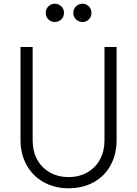

<svg xmlns="http://www.w3.org/2000/svg" viewBox="-20 -997 735 1029"><path d="M90 -247V-745H155V-245Q155 -187 179 -142.5Q203 -98 247 -73Q291 -48 348 -48Q404 -48 448 -73Q492 -98 516 -142.5Q540 -187 540 -245V-745H605V-247Q605 -171 573 -112Q541 -53 482.5 -20.5Q424 12 348 12Q272 12 213.5 -21Q155 -54 122.5 -112.5Q90 -171 90 -247ZM225 -928Q225 -949 239.5 -963Q254 -977 274 -977Q294 -977 308.5 -963Q323 -949 323 -928Q323 -907 308.5 -893Q294 -879 274 -879Q254 -879 239.5 -893Q225 -907 225 -928ZM422 -977Q442 -977 456 -963Q470 -949 470 -928Q470 -907 456 -893Q442 -879 422 -879Q402 -879 387.5 -893Q373 -907 373 -928Q373 -949 387.5 -963Q402 -977 422 -977Z"/></svg>

Font: Evergrow Sans
Style: Light
Weight: 300
Foundry: 10Web
Version: Version 1.000